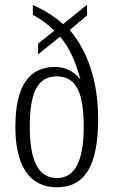

<svg xmlns="http://www.w3.org/2000/svg" viewBox="-20 -782 479 812"><path d="M220 10C336 10 395 -76 395 -279C395 -442 349 -568 275 -655L348 -717V-762L247 -680C204 -717 167 -739 119 -761V-719C150 -703 180 -682 209 -652L141 -597V-552L234 -627C274 -581 300 -521 320 -446C295 -478 257 -499 214 -499C102 -499 45 -418 45 -245C45 -85 102 10 220 10ZM221 -29C141 -29 106 -103 106 -246C106 -384 135 -459 220 -459C304 -459 334 -387 334 -246C334 -103 298 -29 221 -29Z"/></svg>

Font: Noto Serif Georgian ExtraCondensed Light
Style: Regular
Weight: 300
Width: 2
Designer: Monotype Design Team, Akaki Razmadze
Foundry: Google LLC
Version: Version 2.003